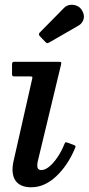

<svg xmlns="http://www.w3.org/2000/svg" viewBox="-20 -782 376 814"><path d="M326.5 -740Q318.5 -752.5 304.2 -758Q290 -763.5 275.2 -761Q260.5 -758.5 250 -747L149 -644.5Q141 -637 149 -628.5L171.5 -605Q177 -599 180.5 -599Q184 -599 190.5 -603L312 -673Q328.5 -682 334.2 -700.2Q340 -718.5 326.5 -740ZM239 -509Q240.5 -516.5 239 -518.2Q237.5 -520 228 -520H41Q34.5 -520 32.8 -517Q31 -514 31 -507V-467.5Q31 -461.5 33.5 -459.8Q36 -458 42 -458H106.5Q115.5 -458 116.8 -456Q118 -454 116.5 -448L36 -92.5Q35 -87 34 -78.8Q33 -70.5 33 -65Q33 -26.5 53.5 -7.2Q74 12 112.5 12Q168.5 12 218 -34.2Q267.5 -80.5 298 -153.5Q301 -160 300.2 -162.2Q299.5 -164.5 292.5 -167.5L267 -177Q260 -179.5 257.8 -178.5Q255.5 -177.5 253 -171Q241 -141 224 -115.8Q207 -90.5 189 -75.8Q171 -61 155.5 -61Q138 -61 138 -79.5Q138 -83.5 138.5 -88.5Q139 -93.5 140 -97.5Z"/></svg>

Font: Besley Medium
Style: Italic
Weight: 500
Italic angle: -13°
Designer: Owen Earl
Foundry: indestructible type*
Version: Version 2.001